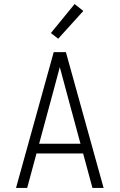

<svg xmlns="http://www.w3.org/2000/svg" viewBox="-20 -927 590 947"><path d="M59 0 245 -670H305L491 0H436L390 -170H160L114 0ZM377 -218 315 -447Q305 -484 295 -521.5Q285 -559 275 -596Q265 -559 255 -521.5Q245 -484 235 -447L173 -218ZM267 -736 231 -764 348 -907 391 -873Z"/></svg>

Font: Lode Dark
Style: Regular
Weight: 400
Monospace: yes
Designer: Belleve Invis
Foundry: Belleve Invis
Version: Version 29.2.0; ttfautohint (v1.8.3)